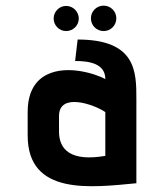

<svg xmlns="http://www.w3.org/2000/svg" viewBox="-20 -649 542 680"><path d="M463 -298C463 -394 463 -509 255 -509L246 -433C296 -433 353 -424 353 -369C318 -388 218 -420 147 -385C106 -365 78 -324 78 -252V-169C78 45 304 15 463 0ZM353 -97C232 -76 189 -118 189 -183V-238C189 -324 316 -278 353 -252ZM259 -583C259 -608 239 -628 214 -628C190 -628 170 -608 170 -583C170 -559 190 -539 214 -539C239 -539 259 -559 259 -583ZM347 -539C372 -539 392 -559 392 -584C392 -609 372 -629 347 -629C322 -629 302 -609 302 -584C302 -559 322 -539 347 -539Z"/></svg>

Font: Advent Pro
Style: Bold
Weight: 700
Designer: Andreas Kalpakidis
Foundry: Andreas Kalpakidis
Version: Version 2.002 2008